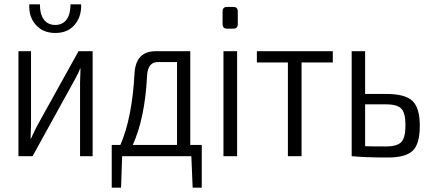

<svg xmlns="http://www.w3.org/2000/svg" viewBox="-20 -720 1990 885"><path d="M305 -700H354Q356 -643 324 -605.5Q292 -568 235 -568Q178 -568 145 -605.5Q112 -643 115 -700H164Q164 -654 182.5 -629.5Q201 -605 235 -605Q268 -605 286.5 -629.5Q305 -654 305 -700ZM407 0H349V-338Q349 -356 351 -404H349Q342 -383 322 -348L130 0H65V-484H123V-147Q123 -125 121 -81H123Q128 -94 150 -138L342 -484H407Z M910 -52V145H868L862 0H543L538 145H495V-52H535Q589 -177 600 -380Q605 -484 698 -484H857V-52ZM796 -52V-434H708Q661 -434 658 -371Q648 -175 592 -52Z M1026 -688H1056Q1076 -688 1076 -667V-609Q1076 -588 1056 -588H1026Q1006 -588 1006 -609V-667Q1006 -688 1026 -688ZM1073 0H1010V-484H1073Z M1514 -432H1370V0H1307V-432H1164V-484H1514Z M1663 -287H1759Q1848 -287 1881.5 -254.5Q1915 -222 1915 -140Q1915 -56 1882 -25Q1849 6 1769 6Q1664 6 1602 0H1601V-484H1663ZM1759 -45Q1810 -45 1829.5 -65Q1849 -85 1849 -143Q1849 -198 1830.5 -218.5Q1812 -239 1759 -239H1663V-46Q1689 -45 1759 -45Z"/></svg>

Font: exo2condensed_l
Style: Regular
Weight: 300
Width: 3
Designer: Natanael Gama
Version: Version 1.001;PS 001.001;hotconv 1.0.70;makeotf.lib2.5.58329